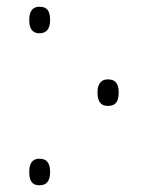

<svg xmlns="http://www.w3.org/2000/svg" viewBox="-20 -544 438 571"><path d="M97 -445C120 -445 129 -460 129 -485C129 -510 121 -524 98 -524C74 -524 67 -507 67 -484C67 -461 75 -445 97 -445ZM301 -229C326 -229 333 -245 333 -269C333 -291 326 -308 301 -308C278 -308 270 -291 270 -269C270 -246 277 -229 301 -229ZM97 7C122 7 129 -10 129 -33C129 -55 122 -72 97 -72C74 -72 67 -55 67 -33C67 -10 73 7 97 7Z"/></svg>

Font: Noto Sans Georgian Condensed ExtraLight
Style: Regular
Weight: 200
Width: 3
Designer: Monotype Design Team, Akaki Razmadze
Foundry: Google LLC
Version: Version 2.005